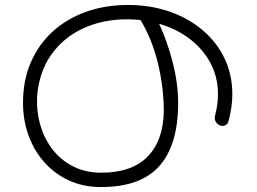

<svg xmlns="http://www.w3.org/2000/svg" viewBox="-20 -672 1040 776"><path d="M388 84Q316 84 258 57Q200 30 158.5 -17Q117 -64 95 -125.5Q73 -187 73 -256Q73 -348 105 -421Q137 -494 194 -545.5Q251 -597 328.5 -624.5Q406 -652 497 -652Q587 -652 664 -625.5Q741 -599 798.5 -550.5Q856 -502 887.5 -436Q919 -370 919 -291Q919 -240 904 -184Q902 -174 895 -168.5Q888 -163 880 -163Q868 -163 858 -172.5Q848 -182 848 -195Q848 -201 849 -204Q861 -249 861 -291Q861 -359 831.5 -415.5Q802 -472 748.5 -513.5Q695 -555 623 -576Q657 -503 678.5 -418Q700 -333 700 -256Q700 -87 624.5 -1.5Q549 84 388 84ZM388 26Q513 26 576.5 -39Q640 -104 642 -222Q642 -318 618.5 -415.5Q595 -513 548 -591Q520 -594 493 -594Q396 -594 316.5 -557.5Q237 -521 187.5 -451.5Q138 -382 130 -283Q127 -221 143.5 -165Q160 -109 194 -66Q228 -23 277.5 1.5Q327 26 388 26Z"/></svg>

Font: Hachi Maru Pop
Style: Regular
Weight: 400
Designer: Nontynet
Foundry: Nontynet
Version: Version 1.300